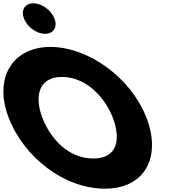

<svg xmlns="http://www.w3.org/2000/svg" viewBox="-146 -1123 1128 1158"><path d="M-93.6 -413C-0.8 -172 243.3 15 487.3 15C724.3 15 830.2 -172 737.4 -413C644.5 -654 386.9 -840 157.9 -840C-69.1 -840 -186.5 -654 -93.6 -413ZM109.4 -413C62 -536 82.6 -659 227.6 -659C373.6 -659 487 -536 534.4 -413C581.8 -290 567.2 -167 417.2 -167C263.2 -167 156.8 -290 109.4 -413ZM55.1 -1103C4.1 -1103 -21.1 -1062 -1.5 -1011C18.2 -960 75 -919 126 -919C177 -919 202.2 -960 182.5 -1011C162.9 -1062 106.1 -1103 55.1 -1103Z"/></svg>

Font: Hussar
Style: BdOpOblFour
Weight: 700
Foundry: Cannot Into Space Fonts
Version: Version 2.00